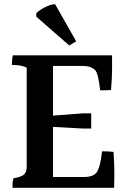

<svg xmlns="http://www.w3.org/2000/svg" viewBox="-20 -994 608 920"><path d="M345 -796 312 -776 154 -914V-931Q168 -945 195 -959Q222 -973 244 -974ZM234 -146H384Q432 -146 447 -174Q462 -202 469 -269Q508 -269 524 -266Q528 -208 528 -165Q528 -122 527 -94H40Q40 -100 40 -112.5Q40 -125 45 -140Q78 -145 93 -156Q108 -167 108 -195V-670Q81 -683 37 -683Q37 -713 42 -729H517Q517 -708 517 -664Q517 -620 512 -563Q492 -561 460 -561Q451 -642 436 -658Q415 -678 378 -678H234V-440L378 -451H417V-378H378L234 -386Z"/></svg>

Font: Halant Semibold
Style: Regular
Weight: 600
Version: Version 1.100;PS 1.0;hotconv 1.0.78;makeotf.lib2.5.61930; tt